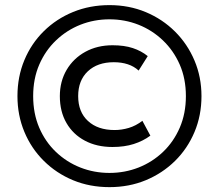

<svg xmlns="http://www.w3.org/2000/svg" viewBox="-20 -732 878 770"><path d="M419 18.5Q340 18.5 273 -9.2Q206 -37 155.8 -86.8Q105.5 -136.5 77.8 -203Q50 -269.5 50 -346.5Q50 -424.5 77.8 -491Q105.5 -557.5 155.8 -607Q206 -656.5 273.2 -684Q340.5 -711.5 419 -711.5Q497.5 -711.5 564.5 -683.5Q631.5 -655.5 681.8 -605.5Q732 -555.5 760 -489.2Q788 -423 788 -346.5Q788 -269 760 -202.5Q732 -136 681.8 -86.5Q631.5 -37 564.5 -9.2Q497.5 18.5 419 18.5ZM419 -38.5Q480.5 -38.5 535.8 -60.2Q591 -82 633.8 -122.8Q676.5 -163.5 701 -220.2Q725.5 -277 725.5 -346.5Q725.5 -416.5 700.8 -473Q676 -529.5 633.2 -570.2Q590.5 -611 535.5 -632.8Q480.5 -654.5 419 -654.5Q357.5 -654.5 302.5 -632.8Q247.5 -611 204.8 -570.2Q162 -529.5 137.5 -473Q113 -416.5 113 -346.5Q113 -277 137.2 -220.2Q161.5 -163.5 204.2 -122.8Q247 -82 302.2 -60.2Q357.5 -38.5 419 -38.5ZM431 -142.5Q368 -142.5 320.5 -167.8Q273 -193 246.5 -238.8Q220 -284.5 220 -346.5Q220 -405.5 247.2 -451.8Q274.5 -498 322.2 -524.2Q370 -550.5 431.5 -550.5Q478.5 -550.5 512.5 -539.2Q546.5 -528 572.5 -507L536 -449Q517.5 -466 492.5 -474.2Q467.5 -482.5 436.5 -482.5Q371 -482.5 332.2 -446Q293.5 -409.5 293.5 -346.5Q293.5 -283 332.8 -246.8Q372 -210.5 439.5 -210.5Q468 -210.5 496.5 -219Q525 -227.5 551 -247.5L583 -188Q554 -166.5 516.5 -154.5Q479 -142.5 431 -142.5Z"/></svg>

Font: Geologica Roman
Style: Regular
Weight: 400
Designer: Sindre Bremnes, Frode Helland
Foundry: Monokrom Skriftforlag AS
Version: Version 1.010;gftools[0.9.28]